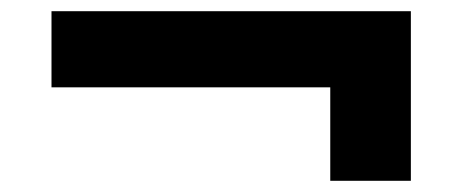

<svg xmlns="http://www.w3.org/2000/svg" viewBox="-20 -432 826 343"><path d="M570 -109V-319L620 -276H72V-412H714V-109Z"/></svg>

Font: Lexend Exa SemiBold
Style: Regular
Weight: 600
Designer: Bonnie Shaver-Troup, Thomas Jockin
Foundry: Lexend
Version: Version 1.007